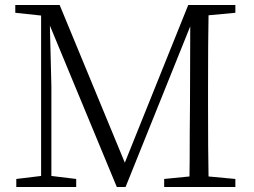

<svg xmlns="http://www.w3.org/2000/svg" viewBox="-20 -746 1013 766"><path d="M45 0V-32L144 -44V-684L41 -695V-726H218L478 -97L731 -726H919V-695L812 -685Q810 -589 810 -391V-335Q810 -140 812 -42L919 -32V0H635V-32L736 -42Q737 -100 737 -215Q738 -292 738 -330L739 -641L481 0H446L179 -644L185 -402V-44L284 -32V0Z"/></svg>

Font: GenRyuMin TW L
Style: Regular
Weight: 300
Version: Version 1.501;PS 1;hotconv 16.6.51;makeotf.lib2.5.65220